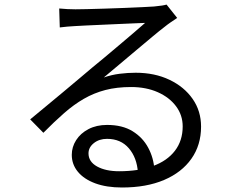

<svg xmlns="http://www.w3.org/2000/svg" viewBox="-20 -774 1040 837"><path d="M238.1 -737Q255 -735.2 274.3 -734.3Q293.7 -733.4 309 -733.4Q324.3 -733.4 358.7 -734.2Q393 -735 436.7 -736.4Q480.4 -737.8 523.8 -739.5Q567.2 -741.1 601.4 -742.9Q635.7 -744.7 651.8 -745.7Q674.4 -748.1 686.2 -749.8Q697.9 -751.6 706.1 -754L752.4 -695.8Q738.9 -686.9 724.3 -676.9Q709.7 -666.9 695.5 -655.3Q677 -641.3 644.9 -614.5Q612.8 -587.7 574.5 -555.5Q536.2 -523.4 499.1 -492.1Q462 -460.8 432.5 -436.3Q467.1 -448.2 502.3 -452.5Q537.6 -456.9 571.4 -456.9Q654.4 -456.9 718.7 -426.2Q783 -395.6 819.7 -342.9Q856.5 -290.2 856.5 -222.1Q856.5 -141.7 814.4 -82Q772.4 -22.3 695.2 10.6Q618.1 43.4 511.9 43.4Q444.3 43.4 395.1 25.2Q345.9 6.9 319.4 -25.3Q292.9 -57.4 292.9 -99Q292.9 -133.3 311.9 -163.1Q331 -193 365.8 -211.2Q400.7 -229.4 446.7 -229.4Q513.6 -229.4 558.1 -201.9Q602.5 -174.4 626.2 -129.8Q650 -85.3 653 -34.4L581.2 -22.2Q576.9 -86.5 541.7 -127.6Q506.5 -168.7 446.5 -168.7Q412.3 -168.7 389.1 -150.1Q365.8 -131.5 365.8 -105.5Q365.8 -69.1 403.1 -48.3Q440.5 -27.5 499.2 -27.5Q584.4 -27.5 646.7 -50.1Q708.9 -72.8 742.6 -116.8Q776.4 -160.9 776.4 -222.9Q776.4 -272 747.4 -310.8Q718.5 -349.6 667.7 -372.1Q616.9 -394.6 551.5 -394.6Q489.2 -394.6 439.3 -381.6Q389.3 -368.5 345.8 -343.4Q302.3 -318.4 259.5 -280.9Q216.7 -243.4 169.1 -195.1L111.6 -253.6Q142.9 -279.3 180.4 -310.5Q217.9 -341.7 255.9 -373.2Q293.8 -404.8 326.7 -432.6Q359.5 -460.4 380.9 -478.4Q401.9 -495.4 433.3 -521.6Q464.6 -547.8 498.8 -576.7Q533.1 -605.6 563.5 -631.6Q594 -657.6 612.6 -674.2Q597 -673.6 566.2 -672.3Q535.3 -671 497.4 -669.3Q459.4 -667.5 421.9 -665.9Q384.3 -664.3 353.6 -662.8Q322.8 -661.3 307.4 -660.3Q290.9 -659.3 273.9 -658Q256.8 -656.8 240.6 -654.4Z"/></svg>

Font: Noto Sans SC Thin
Style: Regular
Weight: 100
Designer: Ryoko NISHIZUKA 西塚涼子 (kana, bopomofo & ideographs); Paul D. Hunt (Latin, Greek & Cyrillic); Sandoll Communications 산돌커뮤니
Foundry: Adobe
Version: Version 2.004-H2;hotconv 1.0.118;makeotfexe 2.5.65603